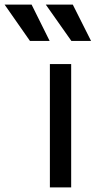

<svg xmlns="http://www.w3.org/2000/svg" viewBox="-160 -819 418 839"><path d="M58 0V-539H151V0ZM-29 -640 -140 -799H-22L57 -640ZM152 -640 40 -799H158L238 -640Z"/></svg>

Font: Pitagon Sans Text Medium
Style: Regular
Weight: 500
Designer: Travis Tran
Foundry: Pitagon
Version: Version 1.000; ttfautohint (v1.8.4.7-5d5b);gftools[0.9.26]